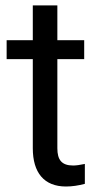

<svg xmlns="http://www.w3.org/2000/svg" viewBox="-20 -676 367 706"><path d="M100.6 -656.2V-528.3H4.4V-458.5H100.6V-130.9C100.6 -41 142.1 9.8 222.7 9.8C245.1 9.8 268.1 6.3 292 0V-73.2C273.9 -69.3 259.3 -67.4 249 -67.4C206.5 -67.4 190.9 -88.4 190.9 -130.9V-458.5H289.6V-528.3H190.9V-656.2Z"/></svg>

Font: Roboto
Style: Regular
Weight: 400
Designer: Google
Version: Version 2.137; 2017